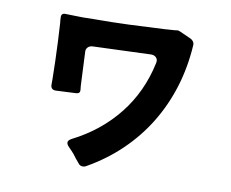

<svg xmlns="http://www.w3.org/2000/svg" viewBox="-81 -850 1162 965"><g transform="rotate(10 500.0 -368.0)"><path d="M374 -4Q366 -13 358.5 -22.5Q351 -32 343 -43Q336 -51 329.5 -58Q323 -65 315 -73Q287 -100 321 -117Q459 -187 549.5 -301Q640 -415 672 -566Q676 -583 666.5 -593.5Q657 -604 640 -604L343 -593Q328 -592 319 -583Q310 -574 311 -559L319 -386L321 -367Q323 -349 304 -347L199 -342Q173 -342 173 -368V-395L171 -487Q171 -494 170.5 -500Q170 -506 170 -513L168 -564Q168 -570 167.5 -576.5Q167 -583 167 -589L162 -680Q161 -688 160.5 -694Q160 -700 160 -706Q157 -732 183 -730Q191 -730 201 -729.5Q211 -729 222 -729Q266 -727 325 -729Q415 -729 504 -732.5Q593 -736 683 -741Q703 -743 718.5 -743.5Q734 -744 746 -746Q750 -747 754.5 -746Q759 -745 763 -743L821 -717Q830 -713 835.5 -704.5Q841 -696 840 -686Q833 -574 802 -473Q771 -372 717.5 -284Q664 -196 588.5 -123Q513 -50 416 5Q408 10 399 10Q383 10 374 -4Z"/></g></svg>

Font: Higure Gothic Black
Style: Regular
Weight: 900
Designer: Yoshimichi Ohira
Foundry: Positype
Version: Version 1.000